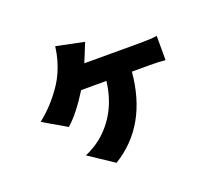

<svg xmlns="http://www.w3.org/2000/svg" viewBox="-122 -809 1245 1091"><g transform="rotate(-20 500.0 -264.0)"><path d="M775 -487Q835 -487 869 -493V-346Q836 -350 775 -350H667Q639 -34 408 107L259 8Q313 -16 355 -49Q490 -160 513 -350H360Q288 -234 223 -177L82 -259Q170 -328 234 -426Q270 -482 291 -555Q300 -585 307 -635L475 -600Q456 -555 450 -538L429 -487Z"/></g></svg>

Font: Source Han Sans CN Heavy
Style: Bold
Weight: 900
Designer: Ryoko NISHIZUKA (kana & ideographs); Paul D. Hunt (Latin, Greek & Cyrillic); Wenlong ZHANG (bopomofo); Sandoll Communica
Foundry: Adobe Systems Incorporated
Version: Version 1.000;PS 1;hotconv 1.0.78;makeotf.lib2.5.61930